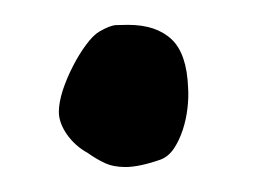

<svg xmlns="http://www.w3.org/2000/svg" viewBox="-20 -407 204 153"><path d="M129.9 -336.9Q130.4 -329.6 129.4 -320.8Q128.4 -312 125.7 -303.7Q123 -295.4 118.7 -288.8Q114.3 -282.2 107.9 -279.8Q99.6 -276.9 92.5 -275.4Q85.4 -273.9 80.1 -273.9Q70.3 -273.9 63.5 -277.1Q56.6 -280.3 49.8 -285.2Q40 -290.5 33.4 -299.8Q26.9 -309.1 26.9 -317.9Q26.9 -325.2 30 -335Q33.2 -344.7 38.1 -354.2Q43 -363.8 48.6 -371.3Q54.2 -378.9 59.1 -381.8Q67.4 -386.7 72.5 -387Q77.6 -387.2 82 -387.2Q104.5 -387.2 116.7 -375.7Q128.9 -364.3 129.9 -336.9Z"/></svg>

Font: Oregano
Style: Regular
Weight: 400
Version: Version 1.000